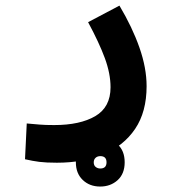

<svg xmlns="http://www.w3.org/2000/svg" viewBox="-20 -351 626 697"><path d="M186.5 239.7Q147.5 239.7 122.8 236.6Q98.1 233.4 70.8 227.1L77.1 97.2Q105 99.6 124.5 101.3Q144 103 176.8 103Q270.5 103 325.9 70.6Q381.3 38.1 381.3 -34.2Q381.3 -83.5 360.6 -139.9Q339.8 -196.3 299.8 -270.5L413.6 -330.6Q460.4 -252 486.3 -178Q512.2 -104 512.2 -38.1Q512.2 55.2 470.5 116.9Q428.7 178.7 355.2 209.2Q281.7 239.7 186.5 239.7ZM343.8 326.2Q305.2 326.2 280.3 302.2Q255.4 278.3 255.4 238.3Q255.4 198.2 281 174.3Q306.6 150.4 343.7 150.4Q381.3 150.4 407 173.2Q432.6 196.1 432.6 238.2Q432.6 279.8 407 303Q381.3 326.2 343.8 326.2ZM343.9 260.7Q366.7 260.7 366.7 238.3Q366.7 215.8 344.2 215.8Q333.5 215.8 326.9 222Q320.3 228.1 320.3 238.4Q320.3 249.5 327.4 255.1Q334.5 260.7 343.9 260.7Z"/></svg>

Font: Cascadia Code
Style: Regular
Weight: 400
Monospace: yes
Designer: Aaron Bell
Foundry: Saja Typeworks
Version: Version 2106.017